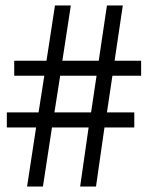

<svg xmlns="http://www.w3.org/2000/svg" viewBox="-20 -682 561 702"><path d="M471 -271V-216H362L331 0H273L304 -216H170L137 0H79L112 -216H5V-271H121L142 -405H32V-460H150L181 -662H239L208 -460H341L371 -662H429L399 -460H496V-405H391L371 -271ZM333 -405H200L179 -271H313Z"/></svg>

Font: Triodion
Style: Regular
Weight: 400
Version: Version 1.201; ttfautohint (v1.8.4.7-5d5b)